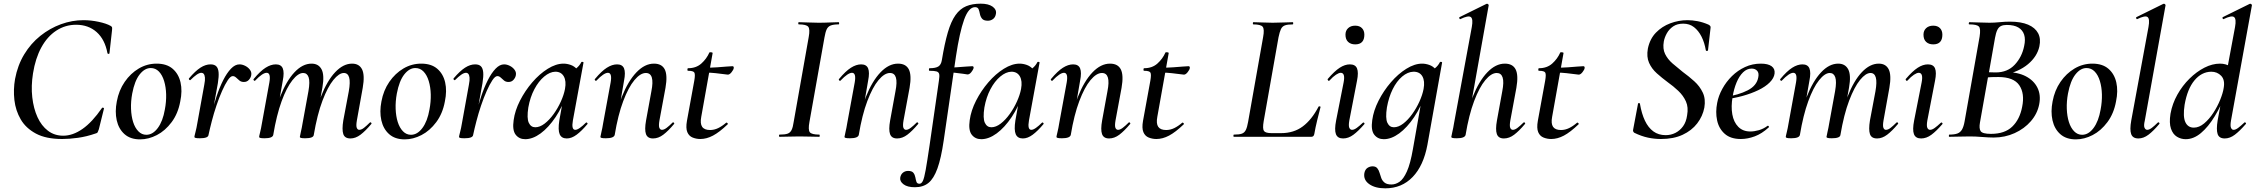

<svg xmlns="http://www.w3.org/2000/svg" viewBox="-20 -746 12300 1047"><path d="M319 12Q231 12 176 -17.5Q121 -47 93 -95Q65 -143 58.5 -200.5Q52 -258 62 -315Q76 -390 112 -449.5Q148 -509 200 -550.5Q252 -592 312.5 -614Q373 -636 435 -636Q476 -636 518 -627Q560 -618 583 -605Q590 -601 591 -597Q592 -593 591 -582L577 -456Q577 -452 572 -452Q567 -452 566 -456Q552 -531 507 -571Q462 -611 395 -611Q336 -611 287 -579Q238 -547 205.5 -487.5Q173 -428 160 -346Q149 -277 156 -215.5Q163 -154 184.5 -107Q206 -60 241.5 -33Q277 -6 325 -6Q377 -6 430 -43Q483 -80 536 -157Q539 -161 543.5 -158.5Q548 -156 547 -154L519 -41Q515 -29 512.5 -24.5Q510 -20 501 -18Q452 -1 405 5.5Q358 12 319 12Z M744 14Q691 14 659 -14.5Q627 -43 616.5 -90Q606 -137 617 -193Q628 -253 660 -299.5Q692 -346 737 -372.5Q782 -399 834 -399Q889 -399 921.5 -371Q954 -343 964.5 -296.5Q975 -250 963 -193Q951 -127 916 -80Q881 -33 835.5 -9.5Q790 14 744 14ZM778 -11Q813 -11 840.5 -48Q868 -85 879 -149Q887 -191 886 -231Q885 -271 875 -304Q865 -337 846.5 -356Q828 -375 802 -375Q769 -375 741.5 -340Q714 -305 701 -236Q693 -193 694.5 -152.5Q696 -112 706 -80.5Q716 -49 734.5 -30Q753 -11 778 -11Z M1117 -10 1107 -11Q1117 -62 1130.5 -115.5Q1144 -169 1160.5 -219Q1177 -269 1197 -308.5Q1217 -348 1239.5 -371.5Q1262 -395 1286 -395Q1301 -395 1317 -387Q1333 -379 1343 -365.5Q1353 -352 1350 -336Q1348 -323 1337.5 -311Q1327 -299 1310 -299Q1295 -299 1285.5 -307Q1276 -315 1267.5 -323Q1259 -331 1249 -331Q1237 -331 1222 -308.5Q1207 -286 1191 -250Q1175 -214 1160.5 -171Q1146 -128 1135 -85.5Q1124 -43 1117 -10ZM1070 8Q1052 8 1046 6Q1040 4 1040 1Q1040 -3 1046 -26Q1052 -49 1056 -74L1094 -284Q1099 -309 1097.5 -323Q1096 -337 1091 -343Q1086 -349 1078 -349Q1067 -349 1052 -338.5Q1037 -328 1019 -310Q1016 -307 1012 -311Q1008 -315 1011 -319Q1045 -359 1073 -377Q1101 -395 1128 -395Q1149 -395 1159.5 -384.5Q1170 -374 1172 -351.5Q1174 -329 1168 -292L1117 -10Q1115 8 1070 8Z M1891 9Q1860 9 1852 -15Q1844 -39 1852 -89L1882 -248Q1891 -299 1884 -323.5Q1877 -348 1855 -348Q1829 -348 1798 -310Q1767 -272 1738.5 -197Q1710 -122 1691 -10L1676 -11Q1696 -132 1730 -219Q1764 -306 1808 -352.5Q1852 -399 1900 -399Q1939 -399 1954.5 -367.5Q1970 -336 1958 -267L1926 -89Q1921 -60 1925.5 -49Q1930 -38 1939 -38Q1951 -38 1965 -49Q1979 -60 1996 -77Q2000 -81 2004 -77Q2008 -73 2004 -69Q1973 -32 1946 -11.5Q1919 9 1891 9ZM1423 8Q1405 8 1399 6Q1393 4 1393 1Q1393 -3 1398.5 -25Q1404 -47 1408 -72L1449 -297Q1458 -349 1434 -349Q1423 -349 1407.5 -338.5Q1392 -328 1372 -307Q1369 -303 1364.5 -307.5Q1360 -312 1364 -316Q1399 -358 1428 -376.5Q1457 -395 1484 -395Q1513 -395 1522 -373Q1531 -351 1522 -306L1470 -10Q1466 8 1423 8ZM1644 8Q1627 8 1621 6Q1615 4 1615 1Q1615 -3 1620.5 -26Q1626 -49 1630 -74L1662 -249Q1671 -301 1663 -324.5Q1655 -348 1633 -348Q1606 -348 1574.5 -308.5Q1543 -269 1515.5 -193.5Q1488 -118 1470 -10L1454 -11Q1473 -130 1507 -217Q1541 -304 1585.5 -351.5Q1630 -399 1679 -399Q1717 -399 1733.5 -368Q1750 -337 1738 -268L1691 -10Q1689 8 1644 8Z M2187 14Q2134 14 2102 -14.5Q2070 -43 2059.5 -90Q2049 -137 2060 -193Q2071 -253 2103 -299.5Q2135 -346 2180 -372.5Q2225 -399 2277 -399Q2332 -399 2364.5 -371Q2397 -343 2407.5 -296.5Q2418 -250 2406 -193Q2394 -127 2359 -80Q2324 -33 2278.5 -9.5Q2233 14 2187 14ZM2221 -11Q2256 -11 2283.5 -48Q2311 -85 2322 -149Q2330 -191 2329 -231Q2328 -271 2318 -304Q2308 -337 2289.5 -356Q2271 -375 2245 -375Q2212 -375 2184.5 -340Q2157 -305 2144 -236Q2136 -193 2137.5 -152.5Q2139 -112 2149 -80.5Q2159 -49 2177.5 -30Q2196 -11 2221 -11Z M2560 -10 2550 -11Q2560 -62 2573.5 -115.5Q2587 -169 2603.5 -219Q2620 -269 2640 -308.5Q2660 -348 2682.5 -371.5Q2705 -395 2729 -395Q2744 -395 2760 -387Q2776 -379 2786 -365.5Q2796 -352 2793 -336Q2791 -323 2780.5 -311Q2770 -299 2753 -299Q2738 -299 2728.5 -307Q2719 -315 2710.5 -323Q2702 -331 2692 -331Q2680 -331 2665 -308.5Q2650 -286 2634 -250Q2618 -214 2603.5 -171Q2589 -128 2578 -85.5Q2567 -43 2560 -10ZM2513 8Q2495 8 2489 6Q2483 4 2483 1Q2483 -3 2489 -26Q2495 -49 2499 -74L2537 -284Q2542 -309 2540.5 -323Q2539 -337 2534 -343Q2529 -349 2521 -349Q2510 -349 2495 -338.5Q2480 -328 2462 -310Q2459 -307 2455 -311Q2451 -315 2454 -319Q2488 -359 2516 -377Q2544 -395 2571 -395Q2592 -395 2602.5 -384.5Q2613 -374 2615 -351.5Q2617 -329 2611 -292L2560 -10Q2558 8 2513 8Z M2844 13Q2811 13 2792 -11.5Q2773 -36 2781 -91Q2788 -143 2815.5 -197Q2843 -251 2882.5 -297Q2922 -343 2967 -371Q3012 -399 3053 -399Q3072 -399 3092 -392Q3112 -385 3126.5 -368.5Q3141 -352 3143 -326L3089 -357Q3104 -359 3122 -373Q3140 -387 3150 -407Q3152 -410 3157.5 -408.5Q3163 -407 3162 -405L3104 -89Q3095 -38 3117 -38Q3127 -38 3142 -48.5Q3157 -59 3175 -77Q3178 -80 3182 -76Q3186 -72 3183 -69Q3152 -32 3124.5 -11.5Q3097 9 3071 9Q3042 9 3032 -14Q3022 -37 3030 -89L3055 -229L3075 -246Q3049 -166 3010 -108Q2971 -50 2928 -18.5Q2885 13 2844 13ZM2899 -52Q2924 -52 2950 -72Q2976 -92 2999 -124Q3022 -156 3038.5 -192.5Q3055 -229 3061 -261Q3069 -304 3054.5 -329.5Q3040 -355 3008 -355Q2978 -354 2947.5 -328.5Q2917 -303 2894 -259.5Q2871 -216 2861 -160Q2852 -101 2863.5 -76.5Q2875 -52 2899 -52Z M3541 9Q3511 9 3502.5 -15Q3494 -39 3503 -89L3532 -248Q3552 -348 3502 -348Q3472 -348 3439.5 -309Q3407 -270 3378.5 -194.5Q3350 -119 3332 -10L3315 -11Q3336 -130 3370.5 -217Q3405 -304 3450.5 -351.5Q3496 -399 3546 -399Q3589 -399 3605 -367.5Q3621 -336 3609 -267L3576 -89Q3571 -60 3575.5 -49Q3580 -38 3590 -38Q3601 -38 3615.5 -49Q3630 -60 3647 -77Q3650 -81 3654.5 -77Q3659 -73 3655 -69Q3624 -32 3597 -11.5Q3570 9 3541 9ZM3284 8Q3266 8 3260 6Q3254 4 3254 1Q3254 -3 3259.5 -25.5Q3265 -48 3269 -74L3310 -297Q3319 -349 3295 -349Q3284 -349 3268.5 -338.5Q3253 -328 3233 -307Q3230 -303 3225.5 -307.5Q3221 -312 3225 -316Q3260 -358 3289 -376.5Q3318 -395 3345 -395Q3374 -395 3383 -373Q3392 -351 3383 -306L3332 -10Q3327 8 3284 8Z M3799 12Q3777 12 3757 4Q3737 -4 3728 -25.5Q3719 -47 3726 -87L3766 -306Q3772 -340 3766.5 -350Q3761 -360 3732 -360Q3728 -360 3728.5 -367Q3729 -374 3732 -374Q3776 -374 3804.5 -399.5Q3833 -425 3848 -459Q3849 -462 3858 -461Q3867 -460 3866 -456L3804 -109Q3797 -72 3809 -54.5Q3821 -37 3852 -37Q3875 -37 3896.5 -47.5Q3918 -58 3940 -77Q3942 -79 3946.5 -75Q3951 -71 3948 -68Q3903 -25 3868 -6.5Q3833 12 3799 12ZM3949 -339Q3947 -339 3928 -341.5Q3909 -344 3882.5 -347Q3856 -350 3829 -350L3831 -377Q3862 -377 3891 -379Q3920 -381 3942.5 -383Q3965 -385 3974 -385Q3979 -385 3980.5 -381.5Q3982 -378 3981 -374Q3980 -366 3969.5 -352.5Q3959 -339 3949 -339Z M4231 0Q4228 0 4228 -6Q4228 -12 4231 -12Q4260 -12 4274.5 -17Q4289 -22 4296.5 -37Q4304 -52 4308 -81L4390 -544Q4398 -587 4387.5 -600Q4377 -613 4336 -613Q4333 -613 4333 -619Q4333 -625 4336 -625Q4358 -625 4385.5 -623.5Q4413 -622 4443 -622Q4477 -622 4504.5 -623.5Q4532 -625 4553 -625Q4556 -625 4556 -619Q4556 -613 4553 -613Q4525 -613 4510 -607Q4495 -601 4488 -586Q4481 -571 4476 -542L4394 -81Q4386 -38 4396 -25Q4406 -12 4448 -12Q4450 -12 4450 -6Q4450 0 4448 0Q4426 0 4399 -1Q4372 -2 4339 -2Q4309 -2 4281.5 -1Q4254 0 4231 0Z M4872 9Q4842 9 4833.5 -15Q4825 -39 4834 -89L4863 -248Q4883 -348 4833 -348Q4803 -348 4770.5 -309Q4738 -270 4709.5 -194.5Q4681 -119 4663 -10L4646 -11Q4667 -130 4701.5 -217Q4736 -304 4781.5 -351.5Q4827 -399 4877 -399Q4920 -399 4936 -367.5Q4952 -336 4940 -267L4907 -89Q4902 -60 4906.5 -49Q4911 -38 4921 -38Q4932 -38 4946.5 -49Q4961 -60 4978 -77Q4981 -81 4985.5 -77Q4990 -73 4986 -69Q4955 -32 4928 -11.5Q4901 9 4872 9ZM4615 8Q4597 8 4591 6Q4585 4 4585 1Q4585 -3 4590.5 -25.5Q4596 -48 4600 -74L4641 -297Q4650 -349 4626 -349Q4615 -349 4599.5 -338.5Q4584 -328 4564 -307Q4561 -303 4556.5 -307.5Q4552 -312 4556 -316Q4591 -358 4620 -376.5Q4649 -395 4676 -395Q4705 -395 4714 -373Q4723 -351 4714 -306L4663 -10Q4658 8 4615 8Z M4969 275Q4928 275 4907 259Q4886 243 4889 223Q4892 205 4904 195.5Q4916 186 4932 186Q4953 186 4961 196.5Q4969 207 4971.5 221Q4974 235 4977.5 245.5Q4981 256 4994 256Q5005 256 5012.5 240.5Q5020 225 5028 180Q5036 135 5049 47L5100 -306Q5104 -331 5101.5 -342Q5099 -353 5087 -356.5Q5075 -360 5049 -360Q5045 -360 5045.5 -367Q5046 -374 5049 -374Q5082 -374 5097 -383.5Q5112 -393 5116 -418Q5131 -509 5148.5 -569Q5166 -629 5190.5 -663.5Q5215 -698 5248.5 -712Q5282 -726 5328 -726Q5370 -726 5392.5 -710Q5415 -694 5411 -671Q5408 -652 5395.5 -642.5Q5383 -633 5367 -633Q5344 -633 5335 -644.5Q5326 -656 5323.5 -670Q5321 -684 5316.5 -695.5Q5312 -707 5297 -707Q5262 -707 5237.5 -639Q5213 -571 5193 -439L5126 21Q5112 117 5092 172.5Q5072 228 5043 251.5Q5014 275 4969 275ZM5256 -340Q5252 -341 5233 -343.5Q5214 -346 5189 -349Q5164 -352 5140 -352L5142 -377Q5165 -377 5194.5 -379Q5224 -381 5249 -383Q5274 -385 5282 -385Q5287 -385 5288.5 -381.5Q5290 -378 5289 -374Q5287 -366 5277 -353Q5267 -340 5256 -340Z M5331 13Q5298 13 5279 -11.5Q5260 -36 5268 -91Q5275 -143 5302.5 -197Q5330 -251 5369.5 -297Q5409 -343 5454 -371Q5499 -399 5540 -399Q5559 -399 5579 -392Q5599 -385 5613.5 -368.5Q5628 -352 5630 -326L5576 -357Q5591 -359 5609 -373Q5627 -387 5637 -407Q5639 -410 5644.5 -408.5Q5650 -407 5649 -405L5591 -89Q5582 -38 5604 -38Q5614 -38 5629 -48.5Q5644 -59 5662 -77Q5665 -80 5669 -76Q5673 -72 5670 -69Q5639 -32 5611.5 -11.5Q5584 9 5558 9Q5529 9 5519 -14Q5509 -37 5517 -89L5542 -229L5562 -246Q5536 -166 5497 -108Q5458 -50 5415 -18.5Q5372 13 5331 13ZM5386 -52Q5411 -52 5437 -72Q5463 -92 5486 -124Q5509 -156 5525.5 -192.5Q5542 -229 5548 -261Q5556 -304 5541.5 -329.5Q5527 -355 5495 -355Q5465 -354 5434.5 -328.5Q5404 -303 5381 -259.5Q5358 -216 5348 -160Q5339 -101 5350.5 -76.5Q5362 -52 5386 -52Z M6028 9Q5998 9 5989.5 -15Q5981 -39 5990 -89L6019 -248Q6039 -348 5989 -348Q5959 -348 5926.5 -309Q5894 -270 5865.5 -194.5Q5837 -119 5819 -10L5802 -11Q5823 -130 5857.5 -217Q5892 -304 5937.5 -351.5Q5983 -399 6033 -399Q6076 -399 6092 -367.5Q6108 -336 6096 -267L6063 -89Q6058 -60 6062.5 -49Q6067 -38 6077 -38Q6088 -38 6102.5 -49Q6117 -60 6134 -77Q6137 -81 6141.5 -77Q6146 -73 6142 -69Q6111 -32 6084 -11.5Q6057 9 6028 9ZM5771 8Q5753 8 5747 6Q5741 4 5741 1Q5741 -3 5746.5 -25.5Q5752 -48 5756 -74L5797 -297Q5806 -349 5782 -349Q5771 -349 5755.5 -338.5Q5740 -328 5720 -307Q5717 -303 5712.5 -307.5Q5708 -312 5712 -316Q5747 -358 5776 -376.5Q5805 -395 5832 -395Q5861 -395 5870 -373Q5879 -351 5870 -306L5819 -10Q5814 8 5771 8Z M6286 12Q6264 12 6244 4Q6224 -4 6215 -25.5Q6206 -47 6213 -87L6253 -306Q6259 -340 6253.5 -350Q6248 -360 6219 -360Q6215 -360 6215.5 -367Q6216 -374 6219 -374Q6263 -374 6291.5 -399.5Q6320 -425 6335 -459Q6336 -462 6345 -461Q6354 -460 6353 -456L6291 -109Q6284 -72 6296 -54.5Q6308 -37 6339 -37Q6362 -37 6383.5 -47.5Q6405 -58 6427 -77Q6429 -79 6433.5 -75Q6438 -71 6435 -68Q6390 -25 6355 -6.5Q6320 12 6286 12ZM6436 -339Q6434 -339 6415 -341.5Q6396 -344 6369.5 -347Q6343 -350 6316 -350L6318 -377Q6349 -377 6378 -379Q6407 -381 6429.5 -383Q6452 -385 6461 -385Q6466 -385 6467.5 -381.5Q6469 -378 6468 -374Q6467 -366 6456.5 -352.5Q6446 -339 6436 -339Z M6708 0Q6706 0 6706 -6Q6706 -12 6709 -12Q6737 -12 6751.5 -17Q6766 -22 6773.5 -37Q6781 -52 6786 -81L6868 -544Q6876 -587 6865.5 -600Q6855 -613 6814 -613Q6812 -613 6812 -619Q6812 -625 6815 -625Q6836 -625 6863 -623.5Q6890 -622 6920 -622Q6951 -622 6980 -623.5Q7009 -625 7030 -625Q7032 -625 7032 -619Q7032 -613 7030 -613Q7001 -613 6986.5 -607.5Q6972 -602 6965 -587Q6958 -572 6952 -543L6871 -85Q6864 -44 6872.5 -32Q6881 -20 6914 -20H6966Q7035 -20 7084 -56.5Q7133 -93 7170 -164Q7171 -167 7176.5 -166Q7182 -165 7181 -162Q7173 -132 7163 -91Q7153 -50 7147 -15Q7144 0 7131 0Z M7304 9Q7274 9 7265 -14.5Q7256 -38 7266 -89L7307 -297Q7317 -349 7291 -349Q7281 -349 7265 -338.5Q7249 -328 7230 -307Q7226 -303 7222 -307.5Q7218 -312 7221 -316Q7257 -358 7285.5 -376.5Q7314 -395 7341 -395Q7371 -395 7380 -373Q7389 -351 7380 -306L7338 -89Q7333 -60 7338 -49Q7343 -38 7353 -38Q7364 -38 7378.5 -48.5Q7393 -59 7411 -76Q7415 -80 7419 -76Q7423 -72 7419 -68Q7387 -31 7360 -11Q7333 9 7304 9ZM7370 -504Q7346 -504 7331.5 -517.5Q7317 -531 7317 -557Q7317 -579 7331.5 -592.5Q7346 -606 7370 -606Q7394 -606 7407 -592.5Q7420 -579 7420 -557Q7420 -504 7370 -504Z M7534 281Q7479 281 7446.5 258Q7414 235 7420 198Q7424 178 7437 169.5Q7450 161 7465 161Q7482 161 7490.5 171.5Q7499 182 7503 196.5Q7507 211 7512.5 225.5Q7518 240 7530.5 250Q7543 260 7568 260Q7590 260 7611.5 245.5Q7633 231 7652 189Q7671 147 7685 66L7737 -229L7757 -246Q7731 -166 7692 -108Q7653 -50 7610 -18.5Q7567 13 7526 13Q7493 13 7474 -11.5Q7455 -36 7463 -91Q7470 -143 7497.5 -197Q7525 -251 7564.5 -297Q7604 -343 7649 -371Q7694 -399 7735 -399Q7754 -399 7774 -392Q7794 -385 7808.5 -368.5Q7823 -352 7825 -326L7771 -357Q7786 -359 7804 -373Q7822 -387 7832 -407Q7834 -410 7839.5 -408.5Q7845 -407 7844 -405L7764 43Q7743 157 7683.5 219Q7624 281 7534 281ZM7581 -52Q7606 -52 7632 -72Q7658 -92 7681 -124Q7704 -156 7720.5 -192.5Q7737 -229 7743 -261Q7751 -304 7736.5 -329.5Q7722 -355 7688 -355Q7656 -354 7626 -328.5Q7596 -303 7574.5 -259.5Q7553 -216 7543 -160Q7534 -101 7545.5 -76.5Q7557 -52 7581 -52Z M7924 8Q7906 8 7900 6Q7894 4 7894 1Q7894 -3 7899.5 -25.5Q7905 -48 7909 -74L8006 -599Q8014 -643 8000.5 -653Q7987 -663 7944 -642Q7940 -640 7938 -646Q7936 -652 7940 -653L8086 -725Q8091 -727 8095 -723Q8099 -719 8098 -717L7972 -10Q7967 8 7924 8ZM8181 9Q8151 9 8142.5 -15Q8134 -39 8143 -89L8172 -248Q8182 -299 8174 -323.5Q8166 -348 8142 -348Q8112 -348 8079.5 -309Q8047 -270 8018.5 -194.5Q7990 -119 7972 -10L7955 -11Q7976 -130 8010.5 -217Q8045 -304 8090.5 -351.5Q8136 -399 8186 -399Q8229 -399 8245 -367.5Q8261 -336 8249 -267L8216 -89Q8211 -60 8215.5 -49Q8220 -38 8230 -38Q8241 -38 8255.5 -49Q8270 -60 8287 -77Q8291 -81 8295 -77Q8299 -73 8295 -69Q8264 -32 8237 -11.5Q8210 9 8181 9Z M8439 12Q8417 12 8397 4Q8377 -4 8368 -25.5Q8359 -47 8366 -87L8406 -306Q8412 -340 8406.5 -350Q8401 -360 8372 -360Q8368 -360 8368.5 -367Q8369 -374 8372 -374Q8416 -374 8444.5 -399.5Q8473 -425 8488 -459Q8489 -462 8498 -461Q8507 -460 8506 -456L8444 -109Q8437 -72 8449 -54.5Q8461 -37 8492 -37Q8515 -37 8536.5 -47.5Q8558 -58 8580 -77Q8582 -79 8586.5 -75Q8591 -71 8588 -68Q8543 -25 8508 -6.5Q8473 12 8439 12ZM8589 -339Q8587 -339 8568 -341.5Q8549 -344 8522.5 -347Q8496 -350 8469 -350L8471 -377Q8502 -377 8531 -379Q8560 -381 8582.5 -383Q8605 -385 8614 -385Q8619 -385 8620.5 -381.5Q8622 -378 8621 -374Q8620 -366 8609.5 -352.5Q8599 -339 8589 -339Z M9037 12Q9002 12 8966.5 4.5Q8931 -3 8892 -22Q8888 -25 8886 -29.5Q8884 -34 8886 -41L8912 -179Q8912 -184 8917.5 -184Q8923 -184 8923 -179Q8932 -126 8950 -88Q8968 -50 8996 -29.5Q9024 -9 9063 -9Q9092 -9 9116.5 -21.5Q9141 -34 9158 -57.5Q9175 -81 9180 -117Q9188 -161 9173.5 -193Q9159 -225 9132 -250.5Q9105 -276 9074 -298Q9043 -321 9015 -346Q8987 -371 8972.5 -403.5Q8958 -436 8966 -481Q8977 -534 9010 -568Q9043 -602 9088.5 -619Q9134 -636 9182 -636Q9208 -636 9237 -630.5Q9266 -625 9296 -612Q9310 -605 9308 -595L9294 -472Q9293 -468 9288 -468Q9283 -468 9282 -472Q9275 -514 9258.5 -546.5Q9242 -579 9217.5 -598Q9193 -617 9159 -617Q9126 -617 9104 -602Q9082 -587 9069.5 -564.5Q9057 -542 9053 -520Q9046 -480 9060 -451.5Q9074 -423 9100.5 -400Q9127 -377 9156 -354Q9189 -330 9219 -303Q9249 -276 9265.5 -241Q9282 -206 9274 -159Q9265 -112 9235 -73Q9205 -34 9155.5 -11Q9106 12 9037 12Z M9473 12Q9417 12 9385 -16.5Q9353 -45 9343.5 -90Q9334 -135 9344 -185Q9351 -223 9372 -261.5Q9393 -300 9424.5 -331Q9456 -362 9496 -380.5Q9536 -399 9582 -399Q9621 -399 9640.5 -385Q9660 -371 9657 -345Q9654 -320 9630.5 -296.5Q9607 -273 9568.5 -254.5Q9530 -236 9483 -223Q9436 -210 9386 -204L9388 -217Q9461 -228 9510.5 -253.5Q9560 -279 9568 -324Q9573 -348 9562 -360Q9551 -372 9532 -372Q9506 -372 9485 -351.5Q9464 -331 9449.5 -296Q9435 -261 9428 -218Q9419 -165 9426.5 -122.5Q9434 -80 9459 -54.5Q9484 -29 9525 -29Q9546 -29 9571 -36Q9596 -43 9619 -60Q9621 -62 9624.5 -58Q9628 -54 9626 -52Q9588 -17 9549 -2.5Q9510 12 9473 12Z M10216 9Q10185 9 10177 -15Q10169 -39 10177 -89L10207 -248Q10216 -299 10209 -323.5Q10202 -348 10180 -348Q10154 -348 10123 -310Q10092 -272 10063.5 -197Q10035 -122 10016 -10L10001 -11Q10021 -132 10055 -219Q10089 -306 10133 -352.5Q10177 -399 10225 -399Q10264 -399 10279.5 -367.5Q10295 -336 10283 -267L10251 -89Q10246 -60 10250.5 -49Q10255 -38 10264 -38Q10276 -38 10290 -49Q10304 -60 10321 -77Q10325 -81 10329 -77Q10333 -73 10329 -69Q10298 -32 10271 -11.5Q10244 9 10216 9ZM9748 8Q9730 8 9724 6Q9718 4 9718 1Q9718 -3 9723.5 -25Q9729 -47 9733 -72L9774 -297Q9783 -349 9759 -349Q9748 -349 9732.5 -338.5Q9717 -328 9697 -307Q9694 -303 9689.5 -307.5Q9685 -312 9689 -316Q9724 -358 9753 -376.5Q9782 -395 9809 -395Q9838 -395 9847 -373Q9856 -351 9847 -306L9795 -10Q9791 8 9748 8ZM9969 8Q9952 8 9946 6Q9940 4 9940 1Q9940 -3 9945.5 -26Q9951 -49 9955 -74L9987 -249Q9996 -301 9988 -324.5Q9980 -348 9958 -348Q9931 -348 9899.5 -308.5Q9868 -269 9840.5 -193.5Q9813 -118 9795 -10L9779 -11Q9798 -130 9832 -217Q9866 -304 9910.5 -351.5Q9955 -399 10004 -399Q10042 -399 10058.5 -368Q10075 -337 10063 -268L10016 -10Q10014 8 9969 8Z M10456 9Q10426 9 10417 -14.5Q10408 -38 10418 -89L10459 -297Q10469 -349 10443 -349Q10433 -349 10417 -338.5Q10401 -328 10382 -307Q10378 -303 10374 -307.5Q10370 -312 10373 -316Q10409 -358 10437.5 -376.5Q10466 -395 10493 -395Q10523 -395 10532 -373Q10541 -351 10532 -306L10490 -89Q10485 -60 10490 -49Q10495 -38 10505 -38Q10516 -38 10530.5 -48.5Q10545 -59 10563 -76Q10567 -80 10571 -76Q10575 -72 10571 -68Q10539 -31 10512 -11Q10485 9 10456 9ZM10522 -504Q10498 -504 10483.5 -517.5Q10469 -531 10469 -557Q10469 -579 10483.5 -592.5Q10498 -606 10522 -606Q10546 -606 10559 -592.5Q10572 -579 10572 -557Q10572 -504 10522 -504Z M10904 -336 10917 -353Q10983 -353 11027 -330Q11071 -307 11090.5 -267.5Q11110 -228 11100 -177Q11090 -126 11054.5 -85Q11019 -44 10966 -20Q10913 4 10852 4Q10826 4 10789 1Q10752 -2 10722 -2Q10690 -2 10661 -1Q10632 0 10609 0Q10607 0 10607.5 -6Q10608 -12 10609 -12Q10638 -12 10654 -18Q10670 -24 10679 -39.5Q10688 -55 10693 -83L10775 -546Q10782 -590 10771 -601.5Q10760 -613 10719 -613Q10715 -613 10716 -619Q10717 -625 10719 -625Q10743 -625 10770.5 -623.5Q10798 -622 10829 -622Q10855 -622 10884 -625Q10913 -628 10940 -628Q11001 -628 11039.5 -611.5Q11078 -595 11094 -565Q11110 -535 11101 -493Q11089 -438 11039 -396Q10989 -354 10904 -336ZM10923 -610Q10904 -610 10891.5 -604Q10879 -598 10871.5 -582.5Q10864 -567 10859 -539L10825 -346L10795 -353Q10824 -352 10843 -351.5Q10862 -351 10863 -351Q10927 -351 10966.5 -393Q11006 -435 11018 -495Q11026 -531 11018 -556.5Q11010 -582 10986.5 -596Q10963 -610 10923 -610ZM10837 -16Q10912 -16 10953 -55.5Q10994 -95 11007 -163Q11022 -236 10991.5 -281Q10961 -326 10877 -326Q10862 -326 10840 -325.5Q10818 -325 10792 -320L10822 -332L10777 -78Q10771 -45 10781 -30.5Q10791 -16 10837 -16Z M11300 14Q11247 14 11215 -14.5Q11183 -43 11172.5 -90Q11162 -137 11173 -193Q11184 -253 11216 -299.5Q11248 -346 11293 -372.5Q11338 -399 11390 -399Q11445 -399 11477.5 -371Q11510 -343 11520.5 -296.5Q11531 -250 11519 -193Q11507 -127 11472 -80Q11437 -33 11391.5 -9.5Q11346 14 11300 14ZM11334 -11Q11369 -11 11396.5 -48Q11424 -85 11435 -149Q11443 -191 11442 -231Q11441 -271 11431 -304Q11421 -337 11402.5 -356Q11384 -375 11358 -375Q11325 -375 11297.5 -340Q11270 -305 11257 -236Q11249 -193 11250.5 -152.5Q11252 -112 11262 -80.5Q11272 -49 11290.5 -30Q11309 -11 11334 -11Z M11641 9Q11610 9 11601.5 -15Q11593 -39 11602 -89L11696 -599Q11704 -643 11691 -653Q11678 -663 11635 -642Q11631 -640 11629 -646Q11627 -652 11631 -653L11777 -725Q11782 -727 11786 -723Q11790 -719 11789 -717L11676 -89Q11669 -60 11674.5 -49Q11680 -38 11689 -38Q11700 -38 11714.5 -49Q11729 -60 11746 -77Q11750 -81 11754 -77Q11758 -73 11754 -69Q11723 -32 11696 -11.5Q11669 9 11641 9Z M11899 13Q11873 13 11851 -0.5Q11829 -14 11818.5 -44.5Q11808 -75 11816 -126Q11826 -181 11853.5 -230Q11881 -279 11919.5 -317Q11958 -355 12001 -377Q12044 -399 12086 -399Q12118 -399 12143 -383Q12168 -367 12170 -332L12123 -246Q12093 -171 12057.5 -112.5Q12022 -54 11982 -20.5Q11942 13 11899 13ZM11943 -50Q11972 -50 11999.5 -73Q12027 -96 12049.5 -130.5Q12072 -165 12087 -202Q12102 -239 12106 -266Q12114 -310 12092.5 -332.5Q12071 -355 12038 -355Q11985 -354 11946.5 -307.5Q11908 -261 11893 -175Q11883 -110 11897 -80Q11911 -50 11943 -50ZM12112 9Q12081 9 12073 -15Q12065 -39 12073 -89L12168 -599Q12176 -643 12162.5 -653Q12149 -663 12106 -642Q12102 -640 12100 -646Q12098 -652 12102 -653L12248 -725Q12253 -727 12257 -723Q12261 -719 12260 -717L12146 -89Q12141 -60 12146 -49Q12151 -38 12160 -38Q12171 -38 12185.5 -49Q12200 -60 12218 -77Q12221 -81 12225.5 -77Q12230 -73 12226 -69Q12194 -32 12167 -11.5Q12140 9 12112 9Z"/></svg>

Font: Cormorant Infant Light SemiBold
Style: Italic
Weight: 600
Italic angle: -10°
Version: Version 4.001